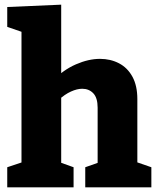

<svg xmlns="http://www.w3.org/2000/svg" viewBox="-20 -802 675 822"><path d="M11 0V-86L92 -113L72 -89V-686L92 -659L11 -687V-772L242 -782V-448L204 -455Q251 -503 305 -526.5Q359 -550 408 -550Q453 -550 489.5 -531Q526 -512 547 -473.5Q568 -435 568 -378V-89L553 -112L628 -86V0H345V-86L416 -111L398 -86V-341Q398 -383 379.5 -402.5Q361 -422 332 -422Q310 -422 283.5 -410Q257 -398 231 -374L242 -398V-86L228 -110L295 -86V0Z"/></svg>

Font: Bitter Thin ExtraBold
Style: Regular
Weight: 800
Version: Version 3.020